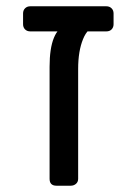

<svg xmlns="http://www.w3.org/2000/svg" viewBox="-20 -591 435 611"><path d="M159.8 0Q137.8 0 137.8 -22V-378.6Q137.8 -437.7 151.7 -471Q165.6 -504.3 186.3 -504.3H284.7Q259.7 -504.3 244.2 -466.3Q228.7 -428.4 228.7 -371.9V-22Q228.7 -12 221.8 -6Q214.9 0 204.9 0ZM76.4 -491.1Q66.2 -491.1 59.8 -497.4Q53.4 -503.8 53.4 -514V-548.1Q53.4 -558.3 59.8 -564.6Q66.2 -571 76.4 -571H318.4Q328.6 -571 335 -564.6Q341.4 -558.3 341.4 -548.1V-514Q341.4 -504 335.2 -497.5Q329 -491.1 318.4 -491.1Z"/></svg>

Font: Rubik Light
Style: Regular
Weight: 300
Designer: Hubert and Fischer
Foundry: Hubert and Fischer
Version: Version 2.300;gftools[0.9.30]